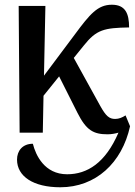

<svg xmlns="http://www.w3.org/2000/svg" viewBox="-20 -561 573 812"><path d="M63 0H161L164 -156L230 -238L308 -83C345 -10 375 7 435 7C451 7 467 4 481 0C426 128 349 176 264 176C168 176 131 95 119 47C75 47 52 77 52 114C52 185 121 231 235 231C385 231 496 128 530 -27L511 -73C497 -64 483 -58 467 -58C442 -58 428 -70 404 -113L292 -316L334 -368C388 -436 420 -443 526 -445C526 -504 510 -541 453 -541C393 -541 360 -501 297 -416L166 -241L172 -536H59Z"/></svg>

Font: Noto Serif SemiCondensed Medium
Style: Regular
Weight: 500
Width: 4
Designer: Monotype Design Team
Foundry: Monotype Imaging Inc.
Version: Version 2.014